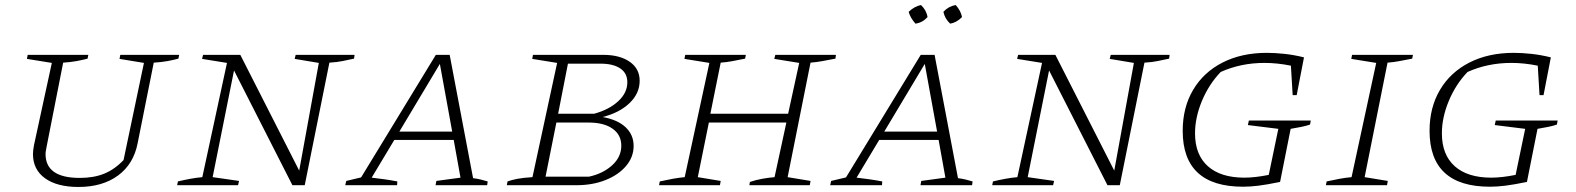

<svg xmlns="http://www.w3.org/2000/svg" viewBox="-20 -736 6262 763"><path d="M292 7Q207 7 159 -27.5Q111 -62 111 -124Q111 -137 115 -159L186 -486L87 -502L90 -518H331L328 -503Q310 -498 285.5 -493.5Q261 -489 231 -487L166 -157Q164 -146 162.5 -138Q161 -130 161 -124Q161 -29 297 -29Q353 -29 394.5 -46Q436 -63 471 -100L552 -486L455 -502L458 -518H692L689 -503Q671 -498 647 -493.5Q623 -489 591 -487L527 -167Q511 -84 449 -38.5Q387 7 292 7Z M1155 -518H1389L1387 -503Q1363 -498 1342 -493.5Q1321 -489 1289 -487L1191 0H1142L910 -456L825 -32L930 -17L926 0H684L687 -15Q712 -21 736.5 -25.5Q761 -30 784 -32L882 -486L783 -502L787 -518H935L1169 -58L1247 -486L1151 -502Z M1860 -28Q1876 -26 1890.5 -22.5Q1905 -19 1918 -15L1916 0H1711L1714 -17L1810 -30L1783 -180H1547L1457 -30Q1483 -27 1508 -23.5Q1533 -20 1559 -15L1558 0H1352L1356 -17L1415 -31L1712 -518H1767ZM1567 -213H1777L1728 -482Z M1994 0 1997 -15Q2013 -21 2037 -25.5Q2061 -30 2096 -32L2194 -486L2095 -502L2098 -518H2377Q2443 -518 2482.5 -490.5Q2522 -463 2522 -415Q2522 -365 2482 -326.5Q2442 -288 2375 -271Q2435 -260 2466.5 -230Q2498 -200 2498 -156Q2498 -112 2468 -76.5Q2438 -41 2386.5 -20.5Q2335 0 2271 0ZM2367 -483H2237L2198 -284H2341Q2400 -300 2436.5 -333.5Q2473 -367 2473 -409Q2473 -445 2445 -464Q2417 -483 2367 -483ZM2148 -34H2321Q2376 -46 2412.5 -79Q2449 -112 2449 -157Q2449 -200 2414.5 -224.5Q2380 -249 2319 -249H2191Z M2599 0 2602 -15Q2629 -21 2653.5 -25.5Q2678 -30 2701 -32L2799 -486L2700 -502L2703 -518H2944L2941 -503Q2907 -496 2887.5 -492.5Q2868 -489 2844 -487L2803 -284H3112L3156 -486L3057 -502L3061 -518H3302L3300 -503Q3269 -497 3247 -493Q3225 -489 3201 -487L3110 -32L3201 -17L3198 0H2958L2960 -13Q2984 -21 3009 -25.5Q3034 -30 3058 -32L3105 -249H2797L2753 -32L2844 -17L2841 0Z M3787 -28Q3803 -26 3817.5 -22.5Q3832 -19 3845 -15L3843 0H3638L3641 -17L3737 -30L3710 -180H3474L3384 -30Q3410 -27 3435 -23.5Q3460 -20 3486 -15L3485 0H3279L3283 -17L3342 -31L3639 -518H3694ZM3494 -213H3704L3655 -482ZM3640 -716Q3662 -695 3666 -668Q3646 -646 3618 -642Q3597 -666 3591 -689Q3614 -711 3640 -716ZM3778 -716Q3799 -692 3803 -668Q3781 -646 3756 -642Q3735 -661 3729 -689Q3749 -711 3778 -716Z M4394 -518H4628L4626 -503Q4602 -498 4581 -493.5Q4560 -489 4528 -487L4430 0H4381L4149 -456L4064 -32L4169 -17L4165 0H3923L3926 -15Q3951 -21 3975.5 -25.5Q4000 -30 4023 -32L4121 -486L4022 -502L4026 -518H4174L4408 -58L4486 -486L4390 -502Z M4920 6Q4680 6 4680 -216Q4680 -309 4721.5 -379Q4763 -449 4838.5 -487.5Q4914 -526 5015 -526Q5046 -526 5084 -522Q5122 -518 5162 -508L5133 -358H5117L5110 -475Q5056 -486 5005 -486Q4958 -486 4914.5 -477Q4871 -468 4831 -450Q4784 -401 4756.5 -335Q4729 -269 4729 -206Q4729 -121 4780 -75.5Q4831 -30 4925 -30Q4967 -30 5022 -41L5060 -224L4939 -239L4943 -257H5189L5186 -241Q5172 -236 5152.5 -232Q5133 -228 5109 -224L5067 -13Q5013 -2 4980.5 2Q4948 6 4920 6Z M5249 0 5252 -15Q5279 -21 5303.5 -25.5Q5328 -30 5351 -32L5449 -486L5350 -502L5353 -518H5595L5592 -503Q5561 -497 5540 -493Q5519 -489 5494 -487L5403 -32L5495 -17L5492 0Z M5901 6Q5661 6 5661 -216Q5661 -309 5702.5 -379Q5744 -449 5819.5 -487.5Q5895 -526 5996 -526Q6027 -526 6065 -522Q6103 -518 6143 -508L6114 -358H6098L6091 -475Q6037 -486 5986 -486Q5939 -486 5895.5 -477Q5852 -468 5812 -450Q5765 -401 5737.5 -335Q5710 -269 5710 -206Q5710 -121 5761 -75.5Q5812 -30 5906 -30Q5948 -30 6003 -41L6041 -224L5920 -239L5924 -257H6170L6167 -241Q6153 -236 6133.5 -232Q6114 -228 6090 -224L6048 -13Q5994 -2 5961.5 2Q5929 6 5901 6Z"/></svg>

Font: Piazzolla SC ExtraLight
Style: Italic
Weight: 200
Italic angle: -11.3°
Designer: Juan Pablo del Peral
Foundry: Huerta Tipografica
Version: Version 1.330